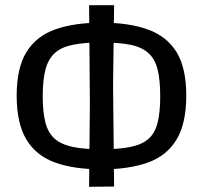

<svg xmlns="http://www.w3.org/2000/svg" viewBox="-20 -716 779 737"><path d="M370 -66Q263 -66 190.5 -92.5Q118 -119 81 -181Q44 -243 44 -349Q44 -455 81.5 -516Q119 -577 191.5 -603Q264 -629 370 -629Q476 -629 548.5 -602.5Q621 -576 658 -515.5Q695 -455 695 -349Q695 -242 657.5 -180Q620 -118 547.5 -92Q475 -66 370 -66ZM370 -143Q437 -143 481 -152Q525 -161 550 -183Q575 -205 585 -245Q595 -285 595 -346Q595 -409 585 -449Q575 -489 550 -512Q525 -535 481 -544Q437 -553 370 -553Q303 -553 259 -544Q215 -535 190 -512Q165 -489 154.5 -449Q144 -409 144 -346Q144 -285 154.5 -245Q165 -205 190.5 -183Q216 -161 259.5 -152Q303 -143 370 -143ZM322 1 325 -319 322 -696H418L414 -388L418 0Z"/></svg>

Font: Ruda Medium
Style: Regular
Weight: 500
Version: Version 2.001